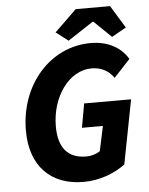

<svg xmlns="http://www.w3.org/2000/svg" viewBox="-57 -882 729 941"><g transform="rotate(-5 307.0 -411.5)"><path d="M316 12C398 12 472 -18 522 -56L583 -371H352L331 -253H434L408 -131C391 -119 365 -111 341 -111C243 -111 204 -173 204 -271C204 -415 291 -539 403 -539C446 -539 485 -522 512 -483L592 -569C556 -630 490 -663 410 -663C210 -663 56 -489 56 -262C56 -89 155 12 316 12ZM303 -684 428 -766H432L517 -684L588 -724L520 -835H351L243 -730Z"/></g></svg>

Font: Source Sans Pro
Style: Bold Italic
Weight: 700
Italic angle: -11°
Designer: Paul D. Hunt
Foundry: Adobe Systems Incorporated
Version: Version 3.006;hotconv 1.0.111;makeotfexe 2.5.65597